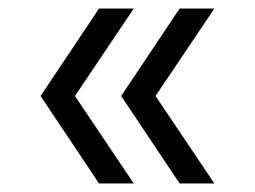

<svg xmlns="http://www.w3.org/2000/svg" viewBox="-20 -496 598 450"><path d="M401 -66 264 -271 401 -476H482.4L324.4 -241V-301L482.4 -66ZM212.1 -66 75.1 -271 212.1 -476H293.5L135.5 -241V-301L293.5 -66Z"/></svg>

Font: TikTok Sans Light
Style: Regular
Weight: 300
Version: Version 4.000